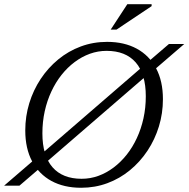

<svg xmlns="http://www.w3.org/2000/svg" viewBox="-32 -878 892 908"><path d="M839.5 -670 692.5 -543.5 661.5 -521 176.5 -102 159 -85 60 0H-12.5L138.5 -130L160.5 -146.5L647.5 -567.5L669 -586L767 -670ZM168.5 -247.5Q168.5 -142 216.2 -87.2Q264 -32.5 354 -32.5Q395 -32.5 433 -46.2Q471 -60 505 -85.5Q539 -111 567 -146.2Q595 -181.5 615.2 -225Q635.5 -268.5 646.5 -318.5Q657.5 -368.5 657.5 -422.5Q657.5 -528 609.8 -582.8Q562 -637.5 472 -637.5Q431.5 -637.5 393.2 -623.8Q355 -610 321 -584.5Q287 -559 259 -523.8Q231 -488.5 210.8 -445Q190.5 -401.5 179.5 -351.8Q168.5 -302 168.5 -247.5ZM738.5 -409Q738.5 -342 719.5 -280Q700.5 -218 665.5 -165.2Q630.5 -112.5 582.5 -73Q534.5 -33.5 476 -11.8Q417.5 10 351.5 10Q270.5 10 211.2 -22.2Q152 -54.5 119.8 -115.2Q87.5 -176 87.5 -261Q87.5 -328 106.5 -390Q125.5 -452 160.5 -504.8Q195.5 -557.5 243.5 -597Q291.5 -636.5 350 -658.2Q408.5 -680 474.5 -680Q555.5 -680 614.8 -647.8Q674 -615.5 706.2 -555Q738.5 -494.5 738.5 -409ZM491.5 -738 570 -858H685V-849L519 -738Z"/></svg>

Font: Newsreader 18pt
Style: Italic
Weight: 400
Italic angle: -17°
Version: Version 1.003